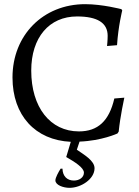

<svg xmlns="http://www.w3.org/2000/svg" viewBox="-20 -669 666 922"><path d="M529 -196C504 -88 450 -38 359 -38C221 -38 130 -154 130 -330C130 -489 216 -590 350 -590C448 -590 497 -559 497 -497C497 -475 494 -448 494 -448L542 -452C548 -544 567 -619 567 -619L563 -625C563 -625 472 -649 389 -649C187 -649 40 -500 40 -297C40 -115 149 4 320 12L298 85C338 108 383 136 383 160C383 183 361 198 335 198C303 198 281 178 280 141H271C261 157 246 184 246 197C246 220 284 233 314 233C369 233 434 191 434 139C434 102 382 73 349 50L362 11C469 7 544 -28 544 -28L550 -37C557 -109 577 -200 577 -200Z"/></svg>

Font: Alegreya SC
Style: Regular
Weight: 400
Designer: Juan Pablo del Peral
Foundry: Huerta Tipografica
Version: Version 2.007;PS 002.007;hotconv 1.0.88;makeotf.lib2.5.64775